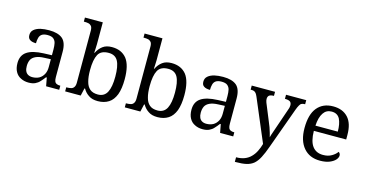

<svg xmlns="http://www.w3.org/2000/svg" viewBox="-95 -1214 3644 1909"><g transform="rotate(15 1727.0 -260.0)"><path d="M205 10C176 10 149 4 126 -8C102 -19 83 -37 70 -61C57 -84 50 -114 50 -150C50 -203 69 -243 107 -268C144 -293 201 -307 278 -310L361 -313V-373C361 -397 359 -418 355 -437C351 -455 342 -469 329 -480C316 -491 295 -496 268 -496C243 -496 223 -491 210 -482C197 -473 188 -460 184 -444C179 -427 177 -408 177 -387C149 -387 128 -392 114 -402C99 -411 92 -427 92 -450C92 -473 100 -492 117 -506C133 -520 155 -530 182 -537C209 -543 239 -546 272 -546C333 -546 379 -533 410 -507C440 -481 455 -436 455 -373V-114C455 -95 457 -81 461 -71C465 -60 472 -53 481 -49C490 -44 502 -42 517 -42H520V0H385L369 -86H361C347 -67 333 -51 320 -37C307 -22 291 -11 274 -3C256 6 233 10 205 10ZM228 -52C255 -52 279 -58 299 -69C318 -80 334 -97 345 -118C356 -139 361 -163 361 -191V-272L297 -269C259 -268 229 -262 208 -252C186 -242 170 -228 161 -211C152 -193 147 -171 147 -145C147 -124 150 -107 156 -94C162 -80 171 -70 183 -63C195 -56 210 -52 228 -52Z M918 10C879 10 848 2 824 -15C799 -31 780 -52 765 -78H759L741 0H581V-42H589C604 -42 618 -44 631 -47C643 -50 653 -57 660 -68C667 -78 671 -93 671 -114V-650C671 -670 667 -685 660 -695C652 -704 642 -711 630 -714C617 -717 604 -718 589 -718H581V-760H765V-576C765 -565 765 -550 765 -533C764 -515 764 -498 763 -482C762 -465 762 -453 761 -446H765C780 -477 800 -501 824 -519C848 -537 879 -546 918 -546C984 -546 1034 -524 1070 -480C1105 -435 1122 -365 1122 -269C1122 -205 1114 -152 1099 -111C1083 -70 1060 -39 1030 -20C999 0 962 10 918 10ZM902 -54C946 -54 978 -73 997 -110C1016 -147 1025 -200 1025 -270C1025 -341 1016 -395 997 -430C978 -465 946 -482 901 -482C849 -482 813 -465 794 -430C775 -395 765 -341 765 -269C765 -223 769 -184 778 -152C786 -120 800 -96 820 -79C840 -62 867 -54 902 -54Z M1532 10C1493 10 1462 2 1438 -15C1413 -31 1394 -52 1379 -78H1373L1355 0H1195V-42H1203C1218 -42 1232 -44 1245 -47C1257 -50 1267 -57 1274 -68C1281 -78 1285 -93 1285 -114V-650C1285 -670 1281 -685 1274 -695C1266 -704 1256 -711 1244 -714C1231 -717 1218 -718 1203 -718H1195V-760H1379V-576C1379 -565 1379 -550 1379 -533C1378 -515 1378 -498 1377 -482C1376 -465 1376 -453 1375 -446H1379C1394 -477 1414 -501 1438 -519C1462 -537 1493 -546 1532 -546C1598 -546 1648 -524 1684 -480C1719 -435 1736 -365 1736 -269C1736 -205 1728 -152 1713 -111C1697 -70 1674 -39 1644 -20C1613 0 1576 10 1532 10ZM1516 -54C1560 -54 1592 -73 1611 -110C1630 -147 1639 -200 1639 -270C1639 -341 1630 -395 1611 -430C1592 -465 1560 -482 1515 -482C1463 -482 1427 -465 1408 -430C1389 -395 1379 -341 1379 -269C1379 -223 1383 -184 1392 -152C1400 -120 1414 -96 1434 -79C1454 -62 1481 -54 1516 -54Z M1996 10C1967 10 1940 4 1917 -8C1893 -19 1874 -37 1861 -61C1848 -84 1841 -114 1841 -150C1841 -203 1860 -243 1898 -268C1935 -293 1992 -307 2069 -310L2152 -313V-373C2152 -397 2150 -418 2146 -437C2142 -455 2133 -469 2120 -480C2107 -491 2086 -496 2059 -496C2034 -496 2014 -491 2001 -482C1988 -473 1979 -460 1975 -444C1970 -427 1968 -408 1968 -387C1940 -387 1919 -392 1905 -402C1890 -411 1883 -427 1883 -450C1883 -473 1891 -492 1908 -506C1924 -520 1946 -530 1973 -537C2000 -543 2030 -546 2063 -546C2124 -546 2170 -533 2201 -507C2231 -481 2246 -436 2246 -373V-114C2246 -95 2248 -81 2252 -71C2256 -60 2263 -53 2272 -49C2281 -44 2293 -42 2308 -42H2311V0H2176L2160 -86H2152C2138 -67 2124 -51 2111 -37C2098 -22 2082 -11 2065 -3C2047 6 2024 10 1996 10ZM2019 -52C2046 -52 2070 -58 2090 -69C2109 -80 2125 -97 2136 -118C2147 -139 2152 -163 2152 -191V-272L2088 -269C2050 -268 2020 -262 1999 -252C1977 -242 1961 -228 1952 -211C1943 -193 1938 -171 1938 -145C1938 -124 1941 -107 1947 -94C1953 -80 1962 -70 1974 -63C1986 -56 2001 -52 2019 -52Z M2392 240V193C2426 193 2455 188 2480 178C2505 168 2526 154 2543 136C2560 119 2575 98 2587 74C2599 50 2609 24 2617 -4L2432 -441C2426 -455 2420 -466 2414 -474C2408 -481 2401 -487 2393 -490C2385 -493 2374 -494 2361 -494H2358V-536H2598V-494H2595C2575 -494 2560 -490 2550 -483C2540 -475 2535 -463 2535 -446C2535 -441 2536 -435 2537 -429C2538 -423 2540 -416 2543 -409L2616 -231C2623 -216 2629 -199 2636 -181C2642 -162 2648 -145 2653 -128C2658 -111 2662 -97 2664 -86C2669 -105 2675 -125 2683 -146C2690 -167 2697 -187 2704 -207L2771 -402C2774 -410 2777 -418 2778 -426C2779 -433 2780 -440 2780 -445C2780 -462 2775 -475 2764 -483C2753 -490 2736 -494 2714 -494H2711V-536H2919V-494H2916C2903 -494 2893 -492 2884 -488C2875 -484 2868 -476 2862 -465C2855 -454 2848 -437 2840 -416L2688 4C2671 53 2654 92 2638 123C2622 154 2604 177 2585 194C2565 211 2540 223 2511 230C2482 237 2445 240 2401 240H2392Z M3206 10C3133 10 3077 -14 3036 -62C2995 -110 2974 -177 2974 -264C2974 -357 2993 -428 3032 -475C3071 -522 3125 -546 3196 -546C3261 -546 3312 -526 3349 -486C3386 -446 3404 -386 3404 -307V-261H3071C3072 -188 3086 -136 3111 -103C3136 -70 3172 -53 3220 -53C3255 -53 3284 -60 3309 -75C3333 -89 3351 -105 3363 -123C3368 -121 3372 -117 3376 -111C3380 -105 3382 -98 3382 -89C3382 -76 3376 -61 3363 -46C3350 -31 3331 -18 3305 -7C3279 4 3246 10 3206 10ZM3073 -315H3303C3303 -368 3295 -411 3279 -444C3262 -476 3234 -492 3194 -492C3157 -492 3129 -477 3109 -447C3088 -416 3076 -372 3073 -315Z"/></g></svg>

Font: NameLogos Serif
Style: Regular
Weight: 500
Version: Version 0.1